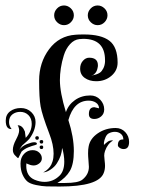

<svg xmlns="http://www.w3.org/2000/svg" viewBox="-20 -677 515 702"><path d="M178 -621Q178 -635 188.5 -646Q199 -657 214 -657Q228 -657 239 -646.5Q250 -636 250 -621Q250 -607 239.5 -596Q229 -585 214 -585Q200 -585 189 -595.5Q178 -606 178 -621ZM301 -621Q301 -635 311.5 -646Q322 -657 337 -657Q351 -657 362 -646.5Q373 -636 373 -621Q373 -607 362.5 -596Q352 -585 337 -585Q323 -585 312 -595.5Q301 -606 301 -621ZM125 -139Q125 -145 132 -145Q138 -145 138 -139Q138 -132 132 -132Q125 -132 125 -139ZM125 -159Q125 -165 132 -165Q138 -165 138 -159Q138 -152 132 -152Q125 -152 125 -159ZM109 -173Q109 -179 116 -179Q122 -179 122 -173Q122 -166 116 -166Q109 -166 109 -173ZM110 -231Q110 -200 87 -169Q83 -164 61 -145L50 -129Q61 -143 78 -150Q96 -157 105 -157Q115 -157 115 -151Q115 -148 106.5 -146Q98 -144 84 -138.5Q70 -133 59 -123L47 -99L44 -100Q42 -102 39.5 -104.5Q37 -107 34 -110Q31 -113 29 -118Q27 -123 27 -129Q27 -145 38.5 -166.5Q50 -188 50 -200Q50 -205 48.5 -210Q47 -215 46 -217L44 -219H45Q62 -219 71 -196L74 -173Q96 -196 96 -224Q96 -244 84 -256Q72 -268 54 -268Q37 -268 25 -258.5Q13 -249 13 -231Q13 -223 15.5 -217Q18 -211 20 -208L23 -205H21Q1 -205 1 -236Q1 -258 17 -270Q33 -282 56 -282Q79 -282 94.5 -267Q110 -252 110 -231ZM361 -277Q361 -261 350 -251.5Q339 -242 325 -242Q305 -242 305 -260Q305 -285 325 -285L342 -281Q342 -294 331 -301.5Q320 -309 304 -309Q250 -309 230 -238Q250 -176 250 -125Q250 -77 235.5 -52Q221 -27 190 -8H209H218Q266 -8 281 -20Q305 -39 305 -67Q305 -73 303.5 -89.5Q302 -106 302 -116Q302 -132 304 -141Q309 -170 337.5 -189.5Q366 -209 403 -209Q424 -209 438 -194Q452 -179 452 -158Q452 -132 432 -132Q424 -132 417.5 -136.5Q411 -141 411 -146Q411 -167 428 -167H431Q431 -180 422 -187.5Q413 -195 400 -195Q388 -195 377 -189Q370 -185 365.5 -174.5Q361 -164 360 -156V-147Q367 -154 374 -159Q378 -162 383 -163Q388 -164 390 -164L393 -163Q373 -151 364 -125Q361 -116 361 -108Q361 -102 362.5 -90Q364 -78 364 -71Q364 -56 359 -44Q340 5 198 5Q166 5 150 4.5Q134 4 112 -0.5Q90 -5 80 -13.5Q70 -22 62.5 -38.5Q55 -55 55 -79Q55 -101 68 -114.5Q81 -128 99 -128Q114 -128 123.5 -119Q133 -110 133 -98Q133 -87 123.5 -79.5Q114 -72 103 -72Q97 -72 90.5 -74Q84 -76 80 -78L77 -80Q76 -76 76 -71Q76 -33 106 -20Q125 -12 143 -12Q175 -12 198 -35Q215 -52 215 -86Q215 -98 213 -110.5Q211 -123 209 -130L207 -136Q206 -108 188 -80Q180 -67 165 -57Q150 -47 139 -47H138L142 -49Q146 -51 151.5 -55.5Q157 -60 162.5 -67Q168 -74 172 -86.5Q176 -99 176 -115Q176 -148 160 -189Q134 -257 128.5 -288Q123 -319 123 -382Q123 -448 159.5 -497Q196 -546 256 -550Q267 -551 287 -551Q350 -551 380 -528Q410 -505 410 -448Q410 -419 387 -399.5Q364 -380 332 -380Q307 -380 290 -392Q273 -404 273 -426Q273 -443 283 -454.5Q293 -466 306 -466Q338 -466 338 -438Q338 -433 337 -430Q335 -418 329 -410.5Q323 -403 318 -402L313 -401Q315 -401 318.5 -401.5Q322 -402 330.5 -404.5Q339 -407 345.5 -411.5Q352 -416 357.5 -426.5Q363 -437 364 -451V-457Q364 -535 284 -535Q282 -535 277.5 -534.5Q273 -534 270 -534Q251 -532 236 -515.5Q221 -499 213.5 -475Q206 -451 202.5 -428Q199 -405 199 -384Q199 -339 221 -267Q230 -294 254 -311Q278 -328 310 -328Q332 -328 346.5 -312.5Q361 -297 361 -277Z"/></svg>

Font: Pomorsky Unicode
Style: Medium
Weight: 500
Version: 1.1